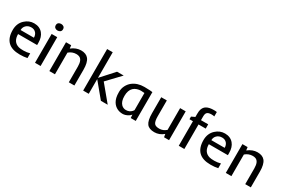

<svg xmlns="http://www.w3.org/2000/svg" viewBox="83 -1816 4253 2907"><g transform="rotate(30 2209.5 -363.0)"><path d="M311 7.8Q34.7 7.8 34.7 -262.2Q34.7 -378.4 111.3 -448.2Q180.2 -511.7 268.6 -511.7Q364.7 -511.7 418.9 -447.3Q469.2 -387.2 469.2 -286.6V-248.5H136.2Q136.2 -110.4 249 -79.6Q275.9 -72.3 331.8 -72.3Q387.7 -72.3 441.4 -87.4V-4.9Q387.7 7.8 311 7.8ZM371.6 -320.3Q371.6 -367.2 345.7 -399.4Q315.4 -436.5 262.2 -436.5Q206.1 -436.5 170.9 -400.9Q138.7 -367.7 138.7 -320.3Z M689.9 -650.6Q689.9 -622.6 671.6 -607.7Q653.3 -592.8 626 -592.8Q598.6 -592.8 580.8 -607.7Q563 -622.6 563 -650.6Q563 -678.7 580.8 -693.4Q598.6 -708 626 -708Q653.3 -708 671.6 -693.4Q689.9 -678.7 689.9 -650.6ZM575.7 -503.9H673.3V0H575.7Z M1053.7 -427.7Q981 -427.7 924.3 -378.4V0H826.7V-503.9H917L923.8 -449.2Q1003.4 -511.7 1088.4 -511.7Q1178.2 -511.7 1220.2 -458Q1264.2 -401.4 1264.2 -275.4V0H1166.5V-275.4Q1166.5 -396.5 1101.1 -419.9Q1080.1 -427.7 1053.7 -427.7Z M1417.5 -726.1H1515.1V-278.3L1719.2 -503.9H1835.4L1618.2 -275.4L1846.7 0H1727.5L1515.1 -256.8V0H1417.5Z M1991.7 -448.7Q2073.2 -511.7 2194.3 -511.7Q2257.3 -511.7 2289.6 -508.8Q2289.6 -508.8 2336.9 -503.9V0H2249L2245.1 -58.1Q2215.8 -19 2155.8 0Q2132.8 7.3 2108.6 7.3Q2084.5 7.3 2061 2.4Q2037.6 -2.4 2014.4 -13.7Q1991.2 -24.9 1970.2 -43.7Q1949.2 -62.5 1932.9 -90.1Q1916.5 -117.7 1907 -155.3Q1897.5 -192.9 1897.5 -253.4Q1897.5 -314 1923.6 -365Q1949.7 -416 1991.7 -448.7ZM2239.3 -432.1Q2208 -436 2177 -436Q2146 -436 2110.8 -425Q2075.7 -414.1 2050.8 -390.6Q1999 -341.8 1999 -241.7Q1999 -147 2043.5 -101.6Q2077.1 -67.9 2124.5 -67.9Q2185.5 -67.9 2225.1 -112.3Q2234.9 -123.5 2239.3 -132.3Z M2821.8 -123.5V-503.9H2919.4V0H2831.5L2822.8 -53.2Q2750.5 7.8 2663.1 7.8Q2570.3 7.8 2531.7 -43.5Q2491.7 -95.7 2491.7 -223.6V-503.9H2589.4V-228.5Q2589.4 -138.2 2615.2 -105.5Q2638.2 -76.2 2702.9 -76.2Q2767.6 -76.2 2821.8 -123.5Z M3332.5 -653.3Q3314.9 -659.2 3283.7 -659.2Q3252.4 -659.2 3234.1 -653.3Q3215.8 -647.5 3205.1 -636.2Q3186.5 -616.2 3186.5 -570.8V-503.9H3312.5V-429.2H3186.5V0H3088.9V-429.2H3028.3V-475.1L3088.9 -503.9V-557.6Q3088.9 -608.9 3097.9 -634.8Q3106.9 -660.6 3119.6 -677.7Q3132.3 -694.8 3153.8 -707.5Q3199.2 -734.4 3281.2 -734.4Q3315.4 -734.4 3332.5 -730.5Z M3646 7.8Q3369.6 7.8 3369.6 -262.2Q3369.6 -378.4 3446.3 -448.2Q3515.1 -511.7 3603.5 -511.7Q3699.7 -511.7 3753.9 -447.3Q3804.2 -387.2 3804.2 -286.6V-248.5H3471.2Q3471.2 -110.4 3584 -79.6Q3610.8 -72.3 3666.7 -72.3Q3722.7 -72.3 3776.4 -87.4V-4.9Q3722.7 7.8 3646 7.8ZM3706.5 -320.3Q3706.5 -367.2 3680.7 -399.4Q3650.4 -436.5 3597.2 -436.5Q3541 -436.5 3505.9 -400.9Q3473.6 -367.7 3473.6 -320.3Z M4138.2 -427.7Q4065.4 -427.7 4008.8 -378.4V0H3911.1V-503.9H4001.5L4008.3 -449.2Q4087.9 -511.7 4172.9 -511.7Q4262.7 -511.7 4304.7 -458Q4348.6 -401.4 4348.6 -275.4V0H4251V-275.4Q4251 -396.5 4185.5 -419.9Q4164.6 -427.7 4138.2 -427.7Z"/></g></svg>

Font: Inder
Style: Regular
Weight: 400
Designer: Irina Smirnova
Foundry: Irina Smirnova
Version: Version 1.001